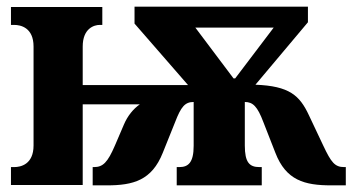

<svg xmlns="http://www.w3.org/2000/svg" viewBox="-20 -557 1061 578"><path d="M13 0H229V-243H401C381 -229 364 -208 353 -182L326 -119C304 -68 290 -54 263 -54H259V1H302C381 1 437 -14 470 -97L507 -189C525 -236 537 -250 563 -250V-118C563 -68 547 -54 520 -54H512V1H768V-54H761C731 -54 717 -68 717 -119V-250C741 -250 755 -237 773 -189L809 -97C841 -14 897 1 977 1H1021V-54H1016C988 -54 977 -68 953 -119L910 -210C882 -270 851 -298 749 -302L907 -490V-537H385V-486L546 -301H229V-417C229 -472 264 -482 280 -482H288V-536H13V-482H23C42 -482 81 -474 81 -417V-119C81 -62 42 -54 23 -54H13ZM683 -321 568 -474H804L688 -321Z"/></svg>

Font: Noto Serif Condensed ExtraBold
Style: Regular
Weight: 800
Width: 3
Designer: Monotype Design Team
Foundry: Monotype Imaging Inc.
Version: Version 2.013